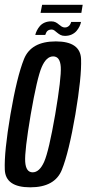

<svg xmlns="http://www.w3.org/2000/svg" viewBox="-24 -777 365 800"><path d="M102 3.5Q204.5 3.5 233.8 -69.5Q263 -142.5 290 -300Q316.5 -457 313.8 -530.8Q311 -604.5 208.5 -604.5Q105.5 -604.5 76 -531Q46.5 -457.5 19.5 -300Q-7 -143.5 -4 -70Q-1 3.5 102 3.5ZM112 -59Q84 -59 81 -102.8Q78 -146.5 104 -300Q130.5 -453 149.8 -497.5Q169 -542 197.5 -542Q226.5 -542 229.2 -497.8Q232 -453.5 206 -300Q179.5 -147 160 -103Q140.5 -59 112 -59ZM246.5 -627.5Q262.5 -627.5 274.8 -633.2Q287 -639 294.8 -648Q302.5 -657 307.2 -666.8Q312 -676.5 313.5 -685.5H272.5Q271.5 -681 268.2 -675.2Q265 -669.5 259.2 -666Q253.5 -662.5 246.5 -662.5Q239.5 -662.5 233.2 -666.2Q227 -670 221 -675.2Q215 -680.5 207.8 -684.2Q200.5 -688 189.5 -688Q174 -688 162 -682.8Q150 -677.5 142.2 -668.5Q134.5 -659.5 129.8 -650Q125 -640.5 123 -631.5H164.5Q166 -636 168.8 -641.8Q171.5 -647.5 177.2 -650.8Q183 -654 191 -654Q197.5 -654 202.8 -650Q208 -646 214.2 -640.8Q220.5 -635.5 228 -631.5Q235.5 -627.5 246.5 -627.5ZM145 -723.5H315L320.5 -757H151.5Z"/></svg>

Font: Anybody ExtraCondensed
Style: Italic
Weight: 400
Width: 2
Italic angle: -10°
Version: Version 1.113;gftools[0.9.25]